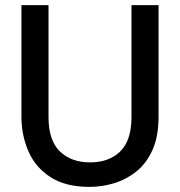

<svg xmlns="http://www.w3.org/2000/svg" viewBox="-20 -720 705 752"><path d="M331 12Q237 12 178 -26Q119 -64 91.5 -127Q64 -190 64 -263V-700H170V-262Q170 -170 214.5 -127Q259 -84 333 -84Q407 -84 451 -127Q495 -170 495 -262V-700H601V-263Q601 -185 577 -132Q553 -79 513 -47.5Q473 -16 425.5 -2Q378 12 331 12Z"/></svg>

Font: Rethink Sans Medium
Style: Regular
Weight: 500
Designer: The Rethink Sans project authors (Hans Thiessen). DM Sans designed by Colophon Foundry.
Foundry: Rethink Communications LLC
Version: Version 1.001